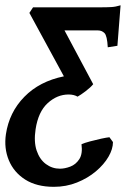

<svg xmlns="http://www.w3.org/2000/svg" viewBox="-53 -475 496 739"><path d="M-30.3 42Q-17.6 -43 40.8 -102.5Q99.1 -162.1 192.9 -181.2L60.1 -425.3L74.2 -446.8H331.1Q358.4 -446.8 375.2 -447.8Q392.1 -448.7 411.1 -454.6L398.9 -298.8L361.8 -293Q359.4 -337.4 349.1 -347.7Q338.9 -357.9 324.2 -357.9H195.3L305.7 -150.9Q295.9 -138.7 276.6 -124Q257.3 -109.4 245.6 -103Q231.4 -111.3 210.9 -111.3Q167 -111.3 130.6 -78.1Q94.2 -44.9 84 22.5Q76.7 70.8 88.1 104.7Q99.6 138.7 123.8 156.5Q147.9 174.3 177.7 174.3Q196.3 174.3 217.5 166.3Q238.8 158.2 252.2 137.7Q265.6 117.2 260.7 80.1Q271.5 75.2 293.2 69.3Q314.9 63.5 336.4 58.8Q357.9 54.2 368.2 53.2L381.8 71.8Q381.8 98.6 364.5 128.4Q347.2 158.2 315.9 184.6Q284.7 210.9 243.2 227.5Q201.7 244.1 154.3 244.1Q87.9 244.1 43.9 216.1Q0 188 -19 141.8Q-38.1 95.7 -30.3 42Z"/></svg>

Font: Gentium Plus
Style: Bold Italic
Weight: 700
Italic angle: -8°
Designer: Victor Gaultney, Annie Olsen, Iska Routamaa, Becca Hirsbrunner
Foundry: SIL International
Version: Version 6.101